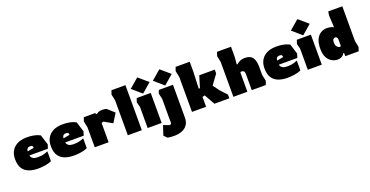

<svg xmlns="http://www.w3.org/2000/svg" viewBox="-34 -1675 5465 2837"><g transform="rotate(-20 2698.5 -257.0)"><path d="M295 10Q218 10 155.5 -12.5Q93 -35 56.5 -88.5Q20 -142 20 -236Q20 -302 42.5 -349Q65 -396 103 -425.5Q141 -455 188 -468.5Q235 -482 285 -482Q348 -482 390.5 -474Q433 -466 459 -456Q485 -446 499 -438L549 -279L529 -217H239Q243 -189 268 -169.5Q293 -150 355 -150Q414 -150 453 -163Q492 -176 509 -183V-29Q489 -18 454 -9Q419 0 377.5 5Q336 10 295 10ZM236 -282 338 -301 329 -333Q315 -341 295 -341Q262 -341 248.5 -323Q235 -305 236 -282Z M858 10Q781 10 718.5 -12.5Q656 -35 619.5 -88.5Q583 -142 583 -236Q583 -302 605.5 -349Q628 -396 666 -425.5Q704 -455 751 -468.5Q798 -482 848 -482Q911 -482 953.5 -474Q996 -466 1022 -456Q1048 -446 1062 -438L1112 -279L1092 -217H802Q806 -189 831 -169.5Q856 -150 918 -150Q977 -150 1016 -163Q1055 -176 1072 -183V-29Q1052 -18 1017 -9Q982 0 940.5 5Q899 10 858 10ZM799 -282 901 -301 892 -333Q878 -341 858 -341Q825 -341 811.5 -323Q798 -305 799 -282Z M1187 0V-313L1166 -413L1187 -473H1363L1383 -450Q1383 -450 1394.5 -458.5Q1406 -467 1427 -475Q1448 -483 1476 -483Q1496 -483 1516 -480Q1536 -477 1547 -472L1652 -377L1567 -239L1435 -314L1405 -304V0Z M1707 0V-548L1686 -648L1707 -708H1927V0Z M2130 -501 1982 -629 2130 -756 2278 -629ZM2019 0V-331L1998 -411L2018 -472H2239V0Z M2478 -502 2330 -630 2478 -757 2626 -630ZM2348 243Q2336 243 2316.5 242Q2297 241 2277.5 239Q2258 237 2246 234L2198 185L2248 36L2335 70Q2360 70 2366.5 53.5Q2373 37 2368 -1V-333L2347 -423L2367 -473H2589V42Q2589 112 2558 156.5Q2527 201 2473 222Q2419 243 2348 243Z M2716 0V-548L2695 -648L2716 -708H2938V-548L2927 -289H2946L3002 -472H3246V-412L3135 -260L3209 -160L3303 -59V0H3069L2976 -165L2938 -155V0Z M3367 0V-548L3347 -648L3367 -708H3587V-546L3577 -435L3587 -430Q3592 -435 3609 -447.5Q3626 -460 3654 -471.5Q3682 -483 3717 -483Q3807 -483 3842 -432Q3877 -381 3877 -289V-159L3898 -61L3877 0H3656V-253Q3656 -285 3643 -298.5Q3630 -312 3597 -312L3587 -302V0Z M4217 10Q4140 10 4077.5 -12.5Q4015 -35 3978.5 -88.5Q3942 -142 3942 -236Q3942 -302 3964.5 -349Q3987 -396 4025 -425.5Q4063 -455 4110 -468.5Q4157 -482 4207 -482Q4270 -482 4312.5 -474Q4355 -466 4381 -456Q4407 -446 4421 -438L4471 -279L4451 -217H4161Q4165 -189 4190 -169.5Q4215 -150 4277 -150Q4336 -150 4375 -163Q4414 -176 4431 -183V-29Q4411 -18 4376 -9Q4341 0 4299.5 5Q4258 10 4217 10ZM4158 -282 4260 -301 4251 -333Q4237 -341 4217 -341Q4184 -341 4170.5 -323Q4157 -305 4158 -282Z M4648 -501 4500 -629 4648 -756 4796 -629ZM4537 0V-331L4516 -411L4536 -472H4757V0Z M5006 10Q4959 10 4915.5 -14Q4872 -38 4844 -90Q4816 -142 4816 -226Q4816 -319 4843.5 -375Q4871 -431 4915 -456.5Q4959 -482 5006 -482Q5050 -482 5077 -473.5Q5104 -465 5116 -458L5106 -647L5116 -707H5337V-160L5357 -60L5337 1H5126V-48L5116 -53Q5116 -53 5110.5 -43.5Q5105 -34 5092.5 -21.5Q5080 -9 5059 0.5Q5038 10 5006 10ZM5106 -155 5116 -165V-261Q5116 -284 5106 -297.5Q5096 -311 5080 -311Q5060 -311 5048 -296.5Q5036 -282 5036 -246Q5036 -201 5057 -178Q5078 -155 5106 -155Z"/></g></svg>

Font: Rowdies
Style: Bold
Weight: 700
Designer: Jaikishan Patel
Version: Version 1.000; ttfautohint (v1.8.3)